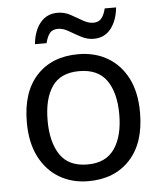

<svg xmlns="http://www.w3.org/2000/svg" viewBox="-53 -782 711 838"><g transform="rotate(-5 302.5 -362.5)"><path d="M551 -269Q551 -136 483.5 -63Q416 10 301 10Q230 10 174.5 -22.5Q119 -55 87 -117.5Q55 -180 55 -269Q55 -402 122 -474Q189 -546 304 -546Q377 -546 432.5 -513.5Q488 -481 519.5 -419.5Q551 -358 551 -269ZM146 -269Q146 -174 183.5 -118.5Q221 -63 303 -63Q384 -63 422 -118.5Q460 -174 460 -269Q460 -364 422 -418Q384 -472 302 -472Q220 -472 183 -418Q146 -364 146 -269ZM120 -606Q126 -665 154.5 -699.5Q183 -734 230 -734Q260 -734 286.5 -719.5Q313 -705 337 -691Q361 -677 382 -677Q405 -677 417.5 -691.5Q430 -706 437 -735H487Q481 -677 453 -642Q425 -607 378 -607Q350 -607 323.5 -621Q297 -635 272.5 -649.5Q248 -664 226 -664Q202 -664 190 -649.5Q178 -635 171 -606Z"/></g></svg>

Font: Noto Sans Hebrew Droid
Style: Regular
Weight: 400
Designer: Monotype Design Team
Foundry: Monotype Imaging Inc.
Version: Version 1.100